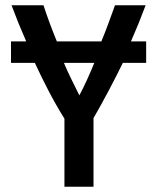

<svg xmlns="http://www.w3.org/2000/svg" viewBox="-20 -713 600 733"><path d="M226 0V-260Q193 -313 165 -367Q137 -421 113 -473H22V-555H80Q65 -589 51 -623.5Q37 -658 24 -693H146Q157 -659 170 -624Q183 -589 197 -555H367Q382 -591 394.5 -625.5Q407 -660 419 -693H536Q523 -658 509 -623.5Q495 -589 480 -555H538V-473H449Q424 -422 396 -369Q368 -316 337 -262V0ZM283 -349Q298 -377 312.5 -409Q327 -441 340 -473H224Q237 -442 252.5 -410.5Q268 -379 283 -349Z"/></svg>

Font: Ubuntu Sans Mono Medium
Style: Regular
Weight: 500
Monospace: yes
Designer: Dalton Maag Ltd
Foundry: Dalton Maag Ltd
Version: Version 1.006